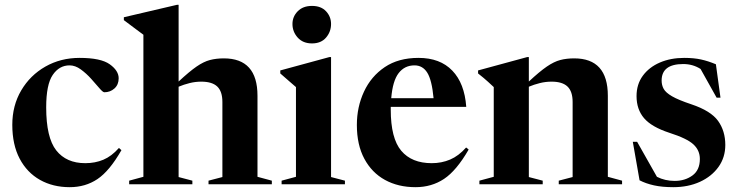

<svg xmlns="http://www.w3.org/2000/svg" viewBox="-20 -764 3059 796"><path d="M310 -524Q398 -524 435 -497.5Q472 -471 472 -439.5Q472 -413 454.5 -397.2Q437 -381.5 412.5 -381.5Q406.5 -381.5 392.2 -398.2Q378 -415 358 -437.2Q338 -459.5 315 -476.2Q292 -493 268.5 -493Q225.5 -493 198.5 -453.2Q171.5 -413.5 171.5 -319Q171.5 -193.5 213.2 -140.5Q255 -87.5 333.5 -87.5Q374.5 -87.5 408.5 -101.8Q442.5 -116 473 -150.5L483.5 -141.5Q434 -55 384 -21.5Q334 12 269 12Q199.5 12 145.8 -18.2Q92 -48.5 61.5 -106.2Q31 -164 31 -246.5Q31 -326.5 68 -389.2Q105 -452 168.2 -488Q231.5 -524 310 -524Z M777.5 0H515.5V-15L574.5 -31V-620Q565 -627 543.8 -642.8Q522.5 -658.5 493.5 -680.5V-692.5L713.5 -744H720.5V-426Q765 -467.5 794.8 -488Q824.5 -508.5 850.5 -515.2Q876.5 -522 908 -522Q1047.5 -522 1047.5 -367V-31L1107 -15V0H844.5V-15L902 -30V-341Q902 -385 880.8 -405.2Q859.5 -425.5 814.5 -425.5Q790 -425.5 766 -419.5Q742 -413.5 720.5 -404.5V-30L777.5 -15Z M1273.5 -584Q1236 -584 1214.2 -608.2Q1192.5 -632.5 1192.5 -664.5Q1192.5 -695 1214.2 -717.2Q1236 -739.5 1273.5 -739.5Q1311 -739.5 1331.8 -717.2Q1352.5 -695 1352.5 -664.5Q1352.5 -632.5 1331.8 -608.2Q1311 -584 1273.5 -584ZM1352.5 -527.5V-30L1410 -15V0H1147.5V-15L1207 -31V-403Q1198.5 -410.5 1181.8 -424.8Q1165 -439 1142 -459.5V-472L1346 -527.5Z M1715 -524Q1804.5 -524 1855.2 -471.2Q1906 -418.5 1913 -321H1600Q1600 -315.5 1600 -309.5Q1600 -190.5 1643.5 -139Q1687 -87.5 1770 -87.5Q1811 -87.5 1846.2 -102.5Q1881.5 -117.5 1912.5 -152.5L1923 -144Q1872.5 -56.5 1820.8 -22.2Q1769 12 1702.5 12Q1631 12 1576.2 -18Q1521.5 -48 1490.5 -105.8Q1459.5 -163.5 1459.5 -246Q1459.5 -320.5 1489 -384Q1518.5 -447.5 1575.2 -485.8Q1632 -524 1715 -524ZM1698.5 -493Q1657.5 -493 1632.8 -461Q1608 -429 1602 -357H1777.5Q1770.5 -432 1751.5 -462.5Q1732.5 -493 1698.5 -493Z M2296.5 -15 2354 -30V-341Q2354 -385 2332.8 -405.2Q2311.5 -425.5 2267 -425.5Q2242 -425.5 2218 -419.5Q2194 -413.5 2172.5 -404.5V-30L2230 -15V0H1967.5V-15L2027 -31V-403Q2018.5 -411 2003.2 -425Q1988 -439 1962 -459.5V-472L2166 -527.5H2172.5V-426Q2217 -467.5 2247 -488Q2277 -508.5 2302.8 -515.2Q2328.5 -522 2360.5 -522Q2500 -522 2500 -367V-31L2559 -15V0H2296.5Z M2816.5 -524Q2856 -524 2886 -517.5Q2916 -511 2948 -497.5L2967 -359H2951L2884.5 -478Q2852.5 -498.5 2812.5 -498.5Q2723 -498.5 2723 -430Q2723 -411 2731.5 -395.5Q2740 -380 2766.2 -364.8Q2792.5 -349.5 2846.5 -331.5Q2927 -304.5 2957 -262.8Q2987 -221 2987 -163Q2987 -111.5 2958.8 -72Q2930.5 -32.5 2881.8 -10.2Q2833 12 2771.5 12Q2725.5 12 2691.5 4.5Q2657.5 -3 2631.5 -16.5L2603.5 -176H2621.5L2703.5 -31Q2737 -14 2777 -14Q2820 -14 2850.8 -36.5Q2881.5 -59 2881.5 -105Q2881.5 -140.5 2855 -165.2Q2828.5 -190 2755 -213.5Q2681.5 -237.5 2650.2 -274Q2619 -310.5 2619 -365.5Q2619 -414.5 2645 -450Q2671 -485.5 2715.8 -504.8Q2760.5 -524 2816.5 -524Z"/></svg>

Font: Newsreader 72pt SemiBold
Style: Regular
Weight: 600
Designer: Hugues Gentile
Foundry: Production Type
Version: Version 1.003; ttfautohint (v1.8.3)